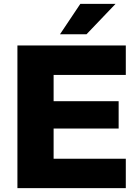

<svg xmlns="http://www.w3.org/2000/svg" viewBox="-20 -972 720 992"><path d="M290 -795 395 -952H577L427 -795ZM70 0V-737H630V-585H257V-449H593V-308H257V-152H630V0Z"/></svg>

Font: Tomorrow
Style: Bold
Weight: 700
Designer: Tony de Marco, Monica Rizzolli
Foundry: Just in Type
Version: Version 2.002